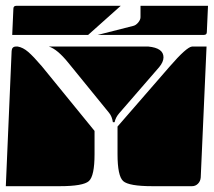

<svg xmlns="http://www.w3.org/2000/svg" viewBox="-20 -650 735 660"><path d="M0 -10 20 -475Q21 -490 35 -490H41Q59 -487 77 -471.5Q95 -456 124 -422L305 -200V-120Q305 -45 285.5 -27.5Q266 -10 185 -10ZM384 -120V-215L563 -421Q621 -488 640 -490H690L670 -40Q669 -27 660.5 -18.5Q652 -10 640 -10H504Q423 -10 403.5 -27.5Q384 -45 384 -120ZM148 -490H490Q542 -485 542 -453Q542 -437 527 -419L390 -261Q377 -246 374 -230H368Q365 -250 355 -262L215 -434Q177 -481 148 -490ZM22 -530 26 -620Q26 -630 36 -630H395L283 -530ZM316 -530 438 -561Q447 -563 455 -572.5Q463 -582 463 -591V-630H695L691 -540Q691 -530 681 -530Z"/></svg>

Font: PrimecolorB
Style: Medium
Weight: 500
Designer: gluk
Foundry: gluk
Version: Version 0.672